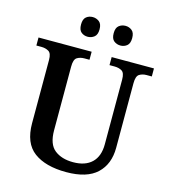

<svg xmlns="http://www.w3.org/2000/svg" viewBox="-131 -1017 999 1131"><g transform="rotate(15 368.0 -451.5)"><path d="M378 10Q252 10 181 -42.5Q110 -95 110 -217V-602Q110 -643 91 -654Q72 -665 47 -665H16V-714H340V-665H309Q283 -665 264.5 -653.5Q246 -642 246 -598V-210Q246 -125 289 -91Q332 -57 402 -57Q476 -57 516 -95.5Q556 -134 556 -207V-602Q556 -643 537.5 -654Q519 -665 493 -665H462V-714H720V-665H688Q663 -665 644.5 -653.5Q626 -642 626 -598V-205Q626 -105 565 -47.5Q504 10 378 10ZM494 -793Q471 -793 454 -806.5Q437 -820 437 -853Q437 -886 454 -899.5Q471 -913 494 -913Q516 -913 533 -899.5Q550 -886 550 -853Q550 -820 533 -806.5Q516 -793 494 -793ZM294 -793Q271 -793 254.5 -806.5Q238 -820 238 -853Q238 -886 254.5 -899.5Q271 -913 294 -913Q316 -913 333.5 -899.5Q351 -886 351 -853Q351 -820 333.5 -806.5Q316 -793 294 -793Z"/></g></svg>

Font: Noto Serif NP Hmong SemiBold
Style: Regular
Weight: 600
Designer: Dalton Maag Ltd
Foundry: Dalton Maag Ltd
Version: Version 1.001; ttfautohint (v1.8.4.7-5d5b)